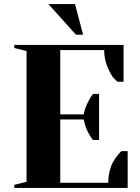

<svg xmlns="http://www.w3.org/2000/svg" viewBox="-20 -920 685 940"><path d="M275 -360H390Q394 -384 405.5 -409Q417 -434 426 -447L435 -460H465V-235H435Q400 -280 390 -335H275V-25H510Q510 -54 516.5 -81Q523 -108 532.5 -125Q542 -142 552 -155Q562 -168 568 -174L575 -180H605V0H50V-15L110 -30V-670L50 -685V-700H585V-520H555Q548 -526 537 -537Q526 -548 508 -588Q490 -628 490 -675H275ZM217 -900H347L387 -750H352Z"/></svg>

Font: Yeseva One
Style: Regular
Weight: 400
Designer: Jovanny Lemonad
Foundry: Jovanny Lemonad
Version: Version 2.000